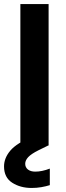

<svg xmlns="http://www.w3.org/2000/svg" viewBox="-33 -720 329 952"><path d="M68 0V-700H208V0ZM124 212Q68 212 27.5 186Q-13 160 -13 105Q-13 64 18 27Q49 -10 133 -46L178 -65L209 0L158 25Q122 43 107 59Q92 75 92 92Q92 110 105.5 120.5Q119 131 142 131Q175 131 214 116V198Q195 204 172 208Q149 212 124 212Z"/></svg>

Font: DM Sans ExtraBold
Style: Regular
Weight: 800
Designer: Colophon Foundry, Jonny Pinhorn
Foundry: Colophon Foundry
Version: Version 4.004; ttfautohint (v1.8.4.7-5d5b)